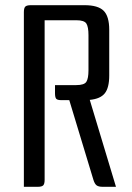

<svg xmlns="http://www.w3.org/2000/svg" viewBox="-20 -720 508 740"><path d="M274 -392Q305 -392 313 -405Q321 -418 321 -449V-585Q321 -616 313 -629Q305 -642 274 -642H152V-27Q152 -11 146.5 -5.5Q141 0 125 0H72V-673Q72 -689 77.5 -694.5Q83 -700 99 -700H306Q358 -700 379.5 -678.5Q401 -657 401 -605V-429Q401 -382 384 -360.5Q367 -339 326 -335L427 0H376Q360 0 352.5 -5.5Q345 -11 340 -27L247 -334H217Q201 -334 196.5 -339.5Q192 -345 192 -361V-392Z"/></svg>

Font: Rationale
Style: Regular
Weight: 400
Designer: Cyreal (www.cyreal.org)
Foundry: Cyreal (www.cyreal.org)
Version: Version 1.011